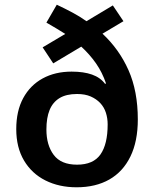

<svg xmlns="http://www.w3.org/2000/svg" viewBox="-20 -785 654 815"><path d="M221 -765Q255 -749 287 -732Q319 -715 347 -695L459 -762L504 -695L415 -642Q486 -576 525.5 -487Q565 -398 565 -278Q565 -185 533.5 -120.5Q502 -56 444 -23Q386 10 305 10Q231 10 173 -19Q115 -48 82 -103.5Q49 -159 49 -237Q49 -314 78.5 -368.5Q108 -423 161 -452Q214 -481 284 -481Q335 -481 370.5 -468.5Q406 -456 426 -429L430 -431Q414 -478 387.5 -516Q361 -554 325 -587L206 -516L161 -584L257 -641Q238 -653 218 -665Q198 -677 177 -689ZM307 -386Q261 -386 232.5 -368.5Q204 -351 190.5 -318Q177 -285 177 -235Q177 -169 208 -127.5Q239 -86 307 -86Q376 -86 406.5 -129.5Q437 -173 437 -257Q437 -283 429.5 -306.5Q422 -330 405.5 -347.5Q389 -365 365 -375.5Q341 -386 307 -386Z"/></svg>

Font: Noto Sans Cham SemiBold
Style: Regular
Weight: 600
Version: Version 2.002